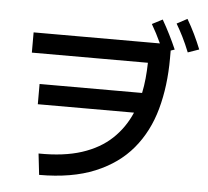

<svg xmlns="http://www.w3.org/2000/svg" viewBox="-59 -916 1118 1030"><g transform="rotate(5 500.0 -400.5)"><path d="M926 -673Q908 -718 890 -754Q872 -790 853 -822L909 -852Q932 -813 951 -773.5Q970 -734 986 -694ZM189 51 176 -63Q312 -61 408.5 -92.5Q505 -124 568.5 -184Q632 -244 667 -326H149V-435H701Q709 -473 713 -514Q717 -555 718 -599H93V-708H773Q748 -762 721 -808L777 -837Q799 -799 818.5 -760Q838 -721 855 -682L834 -675V-633Q834 -484 799.5 -359Q765 -234 688.5 -142.5Q612 -51 488.5 0Q365 51 189 51Z"/></g></svg>

Font: Murecho Medium
Style: Regular
Weight: 500
Designer: Neil Summerour
Foundry: Positype
Version: Version 1.010; ttfautohint (v1.8.3)